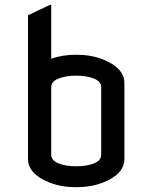

<svg xmlns="http://www.w3.org/2000/svg" viewBox="-20 -777 616 807"><path d="M97.7 -109.9V-712.9L190.4 -756.8H195.3V-530.3Q242.2 -546.9 300.3 -546.9Q362.3 -546.9 411.6 -527.8Q502.9 -491.7 502.9 -427.2V-109.9Q502.9 -44.4 411.6 -9.3Q362.3 9.8 300.3 9.8Q238.3 9.8 189 -9.3Q97.7 -45.4 97.7 -109.9ZM195.3 -410.2V-127Q195.3 -102.5 225.8 -90.3Q256.3 -78.1 300.3 -78.1Q344.2 -78.1 374.8 -90.3Q405.3 -102.5 405.3 -127V-410.2Q405.3 -434.6 374.8 -446.8Q344.2 -459 300.3 -459Q256.3 -459 225.8 -446.8Q195.3 -434.6 195.3 -410.2Z"/></svg>

Font: Nova Flat
Style: Book
Weight: 400
Version: Version 2.000